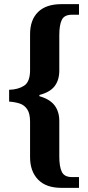

<svg xmlns="http://www.w3.org/2000/svg" viewBox="-20 -780 425 926"><path d="M276 126Q202 126 163.5 86Q125 46 125 -22V-193Q125 -232 111.5 -252.5Q98 -273 75.5 -280.5Q53 -288 24 -290V-347Q67 -348 96 -366.5Q125 -385 125 -442V-615Q125 -684 163.5 -722Q202 -760 276 -760H361V-709H327Q290 -709 278 -684Q266 -659 266 -611V-440Q266 -394 243.5 -364.5Q221 -335 170 -322V-316Q220 -302 243 -272Q266 -242 266 -196V-24Q266 23 278 48.5Q290 74 327 74H361V126Z"/></svg>

Font: Noto Serif Lao Condensed
Style: Bold
Weight: 700
Width: 3
Designer: Monotype Design Team
Foundry: Monotype Imaging Inc.
Version: Version 2.003; ttfautohint (v1.8.4.7-5d5b)